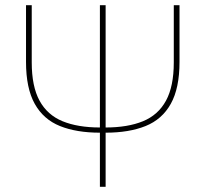

<svg xmlns="http://www.w3.org/2000/svg" viewBox="-20 -718 790 738"><path d="M364 0V-208Q274 -208 210.5 -233.5Q147 -259 113.5 -319Q80 -379 80 -480V-698H102V-478Q102 -386 132 -331Q162 -276 220.5 -252Q279 -228 364 -228V-698H386V-228Q471 -228 529.5 -252Q588 -276 618 -331Q648 -386 648 -478V-698H670V-480Q670 -379 636.5 -319Q603 -259 539.5 -233.5Q476 -208 386 -208V0Z"/></svg>

Font: IBM Plex Sans Thin
Style: Regular
Weight: 250
Designer: Mike Abbink, Paul van der Laan, Pieter van Rosmalen
Foundry: Bold Monday
Version: Version 3.201